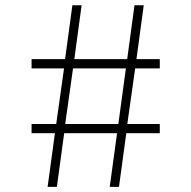

<svg xmlns="http://www.w3.org/2000/svg" viewBox="-20 -728 746 748"><path d="M165.5 0H201.5L230 -209H436L407.5 0H443.5L472 -209H602.5V-245H476L506.5 -461.5H602.5V-497.5H511.5L540 -707.5H504L475.5 -497.5H269.5L298 -707.5H262L233.5 -497.5H103V-461.5H229.5L199 -245H103V-209H194ZM234 -245 264.5 -461.5H470.5L441 -245Z"/></svg>

Font: Spartan Light
Style: Regular
Weight: 300
Designer: Matt Bailey, Mirko Velimirovic
Foundry: Matt Bailey
Version: Version 1.003; ttfautohint (v1.8.3)